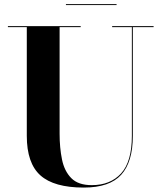

<svg xmlns="http://www.w3.org/2000/svg" viewBox="-20 -874 766 910"><path d="M292.5 -854.5H532.5V-850H292.5ZM17.5 -750H362.5V-745.5H262.5V-240Q262.5 -174 273.8 -118.5Q285 -63 317.8 -29.8Q350.5 3.5 415 3.5Q503 3.5 554 -52.2Q605 -108 605 -230V-745.5H511.5V-750H708V-745.5H609.5V-230Q609.5 -106.5 554.5 -45.8Q499.5 15 377 15Q236 15 171.5 -42.8Q107 -100.5 107 -230V-745.5H17.5Z"/></svg>

Font: Bodoni* 36pt
Style: Bold
Weight: 700
Version: Version 2.3